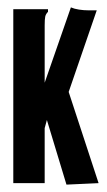

<svg xmlns="http://www.w3.org/2000/svg" viewBox="-20 -496 290 520"><path d="M107 -171 101 -149V0H16V-471H110V-464Q104 -458 102.5 -451Q101 -444 101 -427V-272L172 -476Q181 -472 194 -470Q207 -468 220 -468H242L166 -247L247 0L160 4Z"/></svg>

Font: Inconsolata UltraCondensed Black
Style: Regular
Weight: 900
Width: 1
Monospace: yes
Designer: Raph Levien, Cyreal, Brenton Simpson
Foundry: Raph Levien, Cyreal, Google
Version: Version 3.001; ttfautohint (v1.8.2.53-6de2)